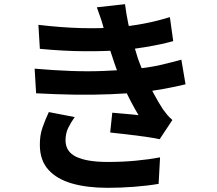

<svg xmlns="http://www.w3.org/2000/svg" viewBox="-20 -837 1040 920"><path d="M164 -718Q274 -705 366.5 -702.5Q459 -700 538 -706Q607 -712 670 -724Q733 -736 794 -755L810 -640Q756 -625 693 -614Q630 -603 564 -597Q487 -591 386.5 -591.5Q286 -592 171 -603ZM146 -508Q237 -500 320 -497Q403 -494 476 -497Q549 -500 609 -505Q690 -512 748 -525.5Q806 -539 849 -551L869 -433Q824 -422 770 -412Q716 -402 655 -395Q591 -389 508.5 -385.5Q426 -382 335 -383.5Q244 -385 153 -390ZM480 -690Q473 -718 464 -745.5Q455 -773 444 -802L579 -817Q585 -770 594.5 -724.5Q604 -679 616.5 -637Q629 -595 641 -556Q653 -522 672.5 -478.5Q692 -435 715 -391.5Q738 -348 761 -313Q771 -299 781.5 -286.5Q792 -274 806 -262L745 -170Q717 -176 675.5 -182Q634 -188 589.5 -193Q545 -198 508 -202L518 -297Q549 -294 585.5 -291Q622 -288 644 -285Q604 -352 575.5 -416Q547 -480 528 -535Q516 -570 508 -595.5Q500 -621 493.5 -643.5Q487 -666 480 -690ZM338 -276Q320 -251 307 -224.5Q294 -198 294 -165Q294 -110 345.5 -85.5Q397 -61 496 -61Q567 -61 630.5 -67Q694 -73 747 -83L740 44Q688 53 623 58Q558 63 497 63Q397 63 324.5 42Q252 21 212 -23.5Q172 -68 171 -139Q170 -187 183.5 -225.5Q197 -264 214 -300Z"/></svg>

Font: Noto Sans JP Thin
Style: Bold
Weight: 700
Version: Version 2.004-H2;hotconv 1.0.118;makeotfexe 2.5.65603